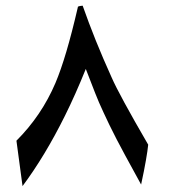

<svg xmlns="http://www.w3.org/2000/svg" viewBox="-20 -627 604 661"><path d="M490.2 -128.9Q488.3 -109.4 482.4 -75.4Q476.6 -41.5 465.8 8.3L411.1 -91.8Q378.4 -151.9 356.4 -197.5Q334.5 -243.2 320.8 -274.4Q318.8 -278.3 307.6 -306.6Q296.4 -335 275.4 -389.6Q240.2 -302.2 203.6 -228.5Q134.8 -89.8 57.6 13.7L36.6 -142.6Q123 -229 170.9 -341.3Q189.5 -385.3 208.5 -449.5Q227.5 -513.7 248 -602.1Q248 -602.5 247.6 -602.5Q247.6 -606 264.6 -607.4Q285.2 -548.8 309.8 -487.5Q334.5 -426.3 364.3 -360.4Q389.6 -302.2 490.2 -128.9Z"/></svg>

Font: SakalBharati
Style: Regular
Weight: 400
Designer: CDAC GIST
Foundry: CDAC
Version: 13.02